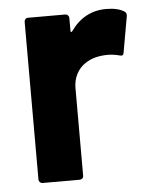

<svg xmlns="http://www.w3.org/2000/svg" viewBox="-44 -557 470 595"><g transform="rotate(-5 191.5 -260.0)"><path d="M53 -11V-502Q53 -507 56 -510.5Q59 -514 64 -514H180Q185 -514 188.5 -510.5Q192 -507 192 -502V-462Q192 -459 193.5 -458.5Q195 -458 197 -460Q239 -520 308 -520Q344 -520 364 -507Q371 -503 370 -493L350 -380Q349 -369 337 -373Q317 -378 301 -378Q258 -378 230 -359Q212 -347 202 -327.5Q192 -308 192 -284V-11Q192 -6 188.5 -3Q185 0 180 0H64Q60 0 56.5 -3.5Q53 -7 53 -11Z"/></g></svg>

Font: Barlow GEO Bold
Style: Regular
Weight: 700
Designer: Jeremy Tribby
Foundry: Tribby Type
Version: Version 1.408